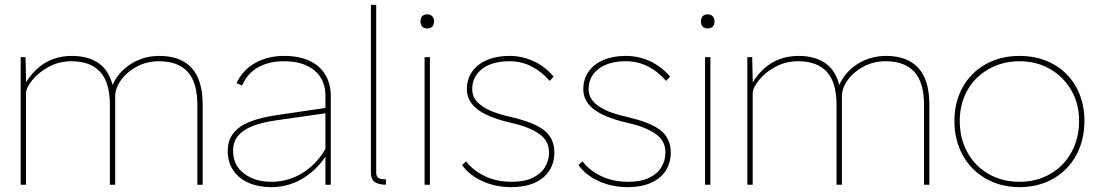

<svg xmlns="http://www.w3.org/2000/svg" viewBox="-20 -760 4522 790"><path d="M65 -525H85L88 -393L73 -396Q97 -443 128 -472.5Q159 -502 196 -516Q233 -530 276 -530Q344 -530 388 -498.5Q432 -467 447 -395L435 -389L441 -406Q467 -465 519.5 -497.5Q572 -530 636 -530Q723 -530 768.5 -480.5Q814 -431 814 -328V0H792V-328Q792 -421 752 -464.5Q712 -508 634 -508Q584 -508 543 -486Q502 -464 478 -430.5Q454 -397 454 -364V0H432V-328Q432 -421 392 -464.5Q352 -508 274 -508Q223 -508 180.5 -485Q138 -462 112.5 -430Q87 -398 87 -376V0H65Z M1148 -508Q1088 -508 1043.5 -484Q999 -460 976 -408L953 -418Q980 -474 1032 -502Q1084 -530 1149 -530Q1209 -530 1252 -510.5Q1295 -491 1318 -453.5Q1341 -416 1341 -364V0H1319V-367Q1319 -432 1274 -470Q1229 -508 1148 -508ZM917 -139Q917 -182 940 -211.5Q963 -241 1008 -259Q1053 -277 1123 -287L1327 -317V-295L1117 -265Q1059 -257 1019.5 -241.5Q980 -226 959.5 -201Q939 -176 939 -139Q939 -80 984 -46Q1029 -12 1096 -12Q1169 -12 1229.5 -51.5Q1290 -91 1324 -157L1337 -146Q1300 -75 1236.5 -32.5Q1173 10 1095 10Q1044 10 1003.5 -7.5Q963 -25 940 -58.5Q917 -92 917 -139Z M1506 -740H1528V-50Q1528 -32 1538.5 -27Q1549 -22 1568 -22V0Q1540 0 1523 -10.5Q1506 -21 1506 -51Z M1727 -525H1749V0H1727ZM1710 -672Q1710 -685 1717 -693Q1724 -701 1738 -701Q1751 -701 1758.5 -693Q1766 -685 1766 -672Q1766 -659 1759 -651Q1752 -643 1738 -643Q1724 -643 1717 -651Q1710 -659 1710 -672Z M1881 -81 1898 -96Q1927 -58 1975.5 -35Q2024 -12 2086 -12Q2138 -12 2172 -28.5Q2206 -45 2222.5 -72.5Q2239 -100 2239 -133Q2239 -182 2197 -210Q2177 -224 2147.5 -235.5Q2118 -247 2077 -256Q1984 -278 1941 -313Q1901 -346 1901 -393Q1901 -434 1922.5 -465Q1944 -496 1983.5 -513Q2023 -530 2076 -530Q2129 -530 2176 -508Q2223 -486 2258 -445L2242 -427Q2208 -466 2166.5 -487Q2125 -508 2076 -508Q2005 -508 1964 -476.5Q1923 -445 1923 -394Q1923 -356 1953 -332Q1972 -315 2004 -302Q2036 -289 2081 -279Q2127 -268 2160 -255.5Q2193 -243 2215 -227Q2261 -193 2261 -133Q2261 -90 2240 -57.5Q2219 -25 2179 -7.5Q2139 10 2084 10Q2019 10 1965 -14.5Q1911 -39 1881 -81Z M2360 -81 2377 -96Q2406 -58 2454.5 -35Q2503 -12 2565 -12Q2617 -12 2651 -28.5Q2685 -45 2701.5 -72.5Q2718 -100 2718 -133Q2718 -182 2676 -210Q2656 -224 2626.5 -235.5Q2597 -247 2556 -256Q2463 -278 2420 -313Q2380 -346 2380 -393Q2380 -434 2401.5 -465Q2423 -496 2462.5 -513Q2502 -530 2555 -530Q2608 -530 2655 -508Q2702 -486 2737 -445L2721 -427Q2687 -466 2645.5 -487Q2604 -508 2555 -508Q2484 -508 2443 -476.5Q2402 -445 2402 -394Q2402 -356 2432 -332Q2451 -315 2483 -302Q2515 -289 2560 -279Q2606 -268 2639 -255.5Q2672 -243 2694 -227Q2740 -193 2740 -133Q2740 -90 2719 -57.5Q2698 -25 2658 -7.5Q2618 10 2563 10Q2498 10 2444 -14.5Q2390 -39 2360 -81Z M2881 -525H2903V0H2881ZM2864 -672Q2864 -685 2871 -693Q2878 -701 2892 -701Q2905 -701 2912.5 -693Q2920 -685 2920 -672Q2920 -659 2913 -651Q2906 -643 2892 -643Q2878 -643 2871 -651Q2864 -659 2864 -672Z M3055 -525H3075L3078 -393L3063 -396Q3087 -443 3118 -472.5Q3149 -502 3186 -516Q3223 -530 3266 -530Q3334 -530 3378 -498.5Q3422 -467 3437 -395L3425 -389L3431 -406Q3457 -465 3509.5 -497.5Q3562 -530 3626 -530Q3713 -530 3758.5 -480.5Q3804 -431 3804 -328V0H3782V-328Q3782 -421 3742 -464.5Q3702 -508 3624 -508Q3574 -508 3533 -486Q3492 -464 3468 -430.5Q3444 -397 3444 -364V0H3422V-328Q3422 -421 3382 -464.5Q3342 -508 3264 -508Q3213 -508 3170.5 -485Q3128 -462 3102.5 -430Q3077 -398 3077 -376V0H3055Z M3907 -263Q3907 -340 3941 -401Q3975 -462 4036 -496Q4097 -530 4175 -530Q4253 -530 4314 -496Q4375 -462 4408.5 -401Q4442 -340 4442 -263Q4442 -184 4408.5 -122Q4375 -60 4314 -25Q4253 10 4175 10Q4098 10 4036.5 -25Q3975 -60 3941 -122Q3907 -184 3907 -263ZM4420 -263Q4420 -333 4388 -388.5Q4356 -444 4300.5 -476Q4245 -508 4175 -508Q4105 -508 4048.5 -476Q3992 -444 3960.5 -388.5Q3929 -333 3929 -263Q3929 -190 3960.5 -133Q3992 -76 4048 -44Q4104 -12 4175 -12Q4245 -12 4301 -44Q4357 -76 4388.5 -133.5Q4420 -191 4420 -263Z"/></svg>

Font: Easer Grotesk Variable
Style: Regular
Weight: 400
Designer: Boardeaser, Bonnie Shaver-Troup, Thomas Jockin
Foundry: Lexend
Version: Version 1.001;Glyphs 3.1.2 (3151)